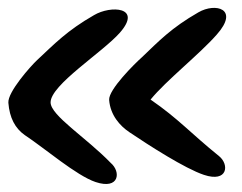

<svg xmlns="http://www.w3.org/2000/svg" viewBox="-20 -563 608 482"><path d="M524 -476C582 -541 521 -557 478 -532C410 -493 379 -460 336 -419C319 -404 252 -338 254 -312C257 -274 281 -247 305 -231C354 -198 444 -140 492 -124C552 -104 556 -150 530 -171C457 -230 429 -264 358 -313C396 -360 481 -427 524 -476ZM281 -481C338 -546 258 -550 216 -525C148 -486 117 -453 73 -412C57 -397 -1 -332 1 -305C4 -267 18 -241 42 -224C92 -191 172 -122 220 -106C280 -86 284 -132 258 -154C196 -218 107 -273 107 -306C107 -350 238 -432 281 -481Z"/></svg>

Font: Carybe
Style: Regular
Weight: 400
Designer: Genilson Lima Santos
Foundry: Genilson Lima Santos
Version: Version 1.010;PS 001.010;hotconv 1.0.70;makeotf.lib2.5.58329